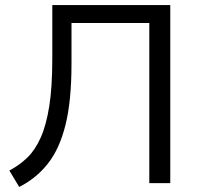

<svg xmlns="http://www.w3.org/2000/svg" viewBox="-20 -725 781 760"><path d="M56 15 17 -50Q57 -71 88 -101Q119 -131 141 -180Q163 -229 175 -304.5Q187 -380 187 -493V-705H654V0H571V-634H263V-472Q263 -325 239 -229.5Q215 -134 168.5 -76Q122 -18 56 15Z"/></svg>

Font: Nunito Sans
Style: Regular
Weight: 400
Designer: Vernon Adams
Foundry: Vernon Adams
Version: Version 3.101; ttfautohint (v1.8.4.7-5d5b);gftools[0.9.27]